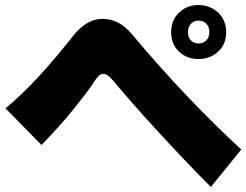

<svg xmlns="http://www.w3.org/2000/svg" viewBox="-20 -739 980 764"><path d="M770 -719Q793 -719 813 -711Q833 -703 848 -689Q863 -675 871.5 -655Q880 -635 880 -611Q880 -563 848 -533.5Q816 -504 770 -504Q724 -504 692.5 -533.5Q661 -563 661 -611Q661 -659 692.5 -689Q724 -719 770 -719ZM2 -308Q71 -365 140 -441Q209 -517 270 -595Q295 -627 324.5 -645.5Q354 -664 388 -664Q453 -664 503 -605Q620 -466 729 -352Q838 -238 940 -144L819 5Q766 -48 711.5 -105.5Q657 -163 605.5 -219Q554 -275 508 -327.5Q462 -380 425 -424Q407 -445 391 -445Q375 -445 359 -420Q344 -396 321 -366Q298 -336 270.5 -302Q243 -268 211 -232.5Q179 -197 145 -162ZM770 -566Q788 -566 800.5 -578Q813 -590 813 -611Q813 -633 800.5 -645Q788 -657 770 -657Q752 -657 740 -644.5Q728 -632 728 -611Q728 -590 740 -578Q752 -566 770 -566Z"/></svg>

Font: OA Gothic ExtraBold
Style: Regular
Weight: 800
Designer: Choi Chi-young, Lee Jaesang, Lee Juhyun, Han Dohee
Foundry: DDUNGSANG CORP.
Version: Version 1.000;Build 20210203